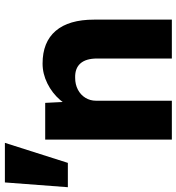

<svg xmlns="http://www.w3.org/2000/svg" viewBox="-82 -752 740 805"><g transform="rotate(-90 288.5 -350.0)"><path d="M-74.4 -700H91.6L7.6 -436H-94.4ZM105.2 -531H259.2L265.2 -411L232.2 -399Q242.8 -435.4 271.5 -468.6Q300.2 -501.8 340.7 -521.9Q381.2 -542 424 -542Q514 -542 561.1 -487Q608.2 -432 608.2 -326V0H445.2V-313Q445.2 -360 424.6 -383.3Q404 -406.6 364.2 -405.4Q336.6 -405.4 314.7 -394Q292.8 -382.6 280.5 -362.5Q268.2 -342.4 268.2 -318V0H187.2H105.2Z"/></g></svg>

Font: Easer Grotesk Variable
Style: Regular
Weight: 400
Designer: Boardeaser, Bonnie Shaver-Troup, Thomas Jockin
Foundry: Lexend
Version: Version 1.001;Glyphs 3.1.2 (3151)